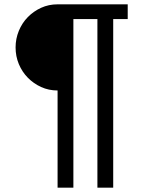

<svg xmlns="http://www.w3.org/2000/svg" viewBox="-20 -718 692 887"><path d="M246 -300Q205 -300 170 -316Q135 -332 108.5 -359Q82 -386 67 -422Q52 -458 52 -499Q52 -539 67 -575.5Q82 -612 108.5 -639Q135 -666 170 -682Q205 -698 246 -698H570V-630H503V149H430V-630H319V149H246Z"/></svg>

Font: IBM Plex Thai
Style: Regular
Weight: 400
Designer: Mike Abbink, Paul van der Laan, Pieter van Rosmalen, Ben Mitchell, Mark Frömberg
Foundry: Bold Monday
Version: Version 1.0